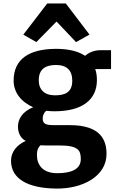

<svg xmlns="http://www.w3.org/2000/svg" viewBox="-20 -850 677 1122"><path d="M192.4 -604 310.5 -724.1 424.3 -604 502.9 -647.9 364.7 -829.6H255.9L116.2 -647.5ZM44.4 89.4C44.4 194.3 141.1 250 309.1 252C460.4 253.9 602.5 181.6 602.5 49.8C602.5 -29.8 569.8 -118.7 388.2 -118.7H295.4C249 -118.7 229.5 -125.5 229.5 -157.7C229.5 -174.3 236.3 -191.4 250 -202.6C265.6 -200.7 281.7 -199.7 298.8 -199.7C455.1 -199.7 546.4 -262.7 546.4 -382.8C546.4 -406.2 543 -427.2 536.6 -446.3H628.9V-556.6H566.9C524.9 -556.6 494.6 -539.1 477.1 -523.9C434.1 -552.7 373 -565.4 300.8 -564.5C154.8 -562.5 59.6 -508.3 59.6 -378.4C59.6 -310.1 103.5 -253.9 173.8 -223.6C105 -195.3 85.4 -148.9 85 -111.3C84.5 -79.1 96.7 -43.9 130.4 -26.4C81.1 -4.9 44.4 35.6 44.4 89.4ZM301.3 -293C239.3 -293 206.5 -326.7 206.5 -380.4C206.5 -451.2 251.5 -470.2 308.1 -470.2C370.6 -470.2 402.3 -438.5 402.3 -378.4C402.3 -308.6 357.4 -293 301.3 -293ZM195.8 55.7C195.8 24.9 205.1 9.3 216.3 -1C226.1 -0.5 235.8 0 246.6 0H326.2C437.5 0 452.1 28.3 452.1 80.1C452.1 138.7 397 162.1 314.9 162.1C225.6 162.1 195.8 109.9 195.8 55.7Z"/></svg>

Font: Merriweather Sans
Style: Bold
Weight: 700
Designer: Eben Sorkin ( eben@eyebytes.com )
Foundry: Eben Sorkin
Version: Version 1.003